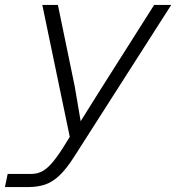

<svg xmlns="http://www.w3.org/2000/svg" viewBox="-48 -566 718 776"><path d="M254 -217 278 -76 355 -199 575 -546H644L252 67Q221 116 192.5 143Q164 170 134 180Q104 190 67 190H-28L-17 137H77Q101 137 120.5 127.5Q140 118 161 94Q182 70 208 29L234 -13L123 -546H186Z"/></svg>

Font: Azeret Mono ExtraLight
Style: Italic
Weight: 250
Italic angle: -12°
Designer: Martin Vácha
Foundry: Displaay
Version: Version 1.002